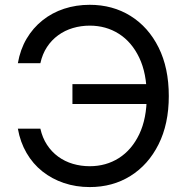

<svg xmlns="http://www.w3.org/2000/svg" viewBox="-20 -757 769 787"><path d="M347.7 9.8Q291.5 9.8 242.2 -6.8Q192.9 -23.4 153.8 -54.4Q114.7 -85.4 88.9 -129.9Q63 -174.3 53.2 -229.5H145.5Q153.8 -192.4 172.6 -163.6Q191.4 -134.8 218.5 -115Q245.6 -95.2 278.8 -85.4Q312 -75.7 347.7 -75.7Q414.6 -75.7 467.3 -109.1Q520 -142.6 550.8 -206.8Q581.5 -271 581.5 -363.3Q581.5 -456.1 550.8 -520.5Q520 -585 467.3 -618.4Q414.6 -651.9 347.7 -651.9Q312 -651.9 278.8 -642.1Q245.6 -632.3 218.5 -612.5Q191.4 -592.8 172.6 -564.2Q153.8 -535.6 145.5 -498H53.2Q63 -554.2 89.1 -598.4Q115.2 -642.6 154.5 -673.8Q193.8 -705.1 242.9 -721.2Q292 -737.3 347.7 -737.3Q441.9 -737.3 515.1 -691.7Q588.4 -646 630.1 -562.3Q671.9 -478.5 671.9 -363.3Q671.9 -249 629.9 -165.3Q587.9 -81.5 514.9 -35.9Q441.9 9.8 347.7 9.8ZM276.9 -330.6V-412.1H614.3V-330.6Z"/></svg>

Font: Inter 16pt
Style: Regular
Weight: 400
Version: Version 4.001;git-66647c0bb